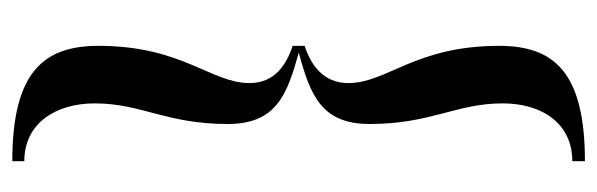

<svg xmlns="http://www.w3.org/2000/svg" viewBox="-349 -471 970 312"><g transform="rotate(-90 136.0 -315.0)"><path d="M30 150.5C175 150.5 217.5 100 217.5 11C217.5 -125.5 157 -171 157 -234C157 -275 187 -295 217.5 -305V-324.5C187 -334.5 157 -353.5 157 -394.5C157 -457.5 217.5 -503.5 217.5 -640C217.5 -729 175 -780 30 -780V-760.5C92 -760.5 124 -709 124 -646C124 -570 90.5 -530 90.5 -430C90.5 -351 138 -333.5 206.5 -314.5C138 -296 90.5 -278 90.5 -199.5C90.5 -99.5 124 -59 124 17C124 80 92 130 30 130Z"/></g></svg>

Font: Bodoni* 11
Style: Regular
Weight: 400
Version: Version 2.3